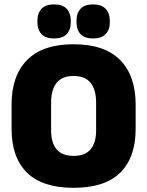

<svg xmlns="http://www.w3.org/2000/svg" viewBox="-20 -860 687 896"><path d="M323.5 16.5Q178 16.5 106 -54.2Q34 -125 34 -259V-372Q34 -506.5 106.5 -580Q179 -653.5 323.5 -653.5Q468 -653.5 540.5 -580Q613 -506.5 613 -372V-259Q613 -125 541 -54.2Q469 16.5 323.5 16.5ZM323.5 -132.5Q377 -132.5 402.8 -163.2Q428.5 -194 428.5 -250V-381.5Q428.5 -441.5 402.8 -473.5Q377 -505.5 323.5 -505.5Q270 -505.5 244.2 -473.5Q218.5 -441.5 218.5 -381.5V-250Q218.5 -194 244.2 -163.2Q270 -132.5 323.5 -132.5ZM232 -680.5Q193 -680.5 173.8 -700.8Q154.5 -721 154.5 -757.5V-761.5Q154.5 -798.5 173.8 -819Q193 -839.5 232 -839.5Q272 -839.5 291.2 -819Q310.5 -798.5 310.5 -761.5V-757.5Q310.5 -721 291.2 -700.8Q272 -680.5 232 -680.5ZM414.5 -680.5Q375 -680.5 356 -700.8Q337 -721 337 -757.5V-761.5Q337 -798.5 356 -819Q375 -839.5 414.5 -839.5Q453.5 -839.5 473 -819Q492.5 -798.5 492.5 -761.5V-757.5Q492.5 -721 473 -700.8Q453.5 -680.5 414.5 -680.5Z"/></svg>

Font: Anek Gurmukhi Medium ExtraBold
Style: Regular
Weight: 800
Version: Version 1.003